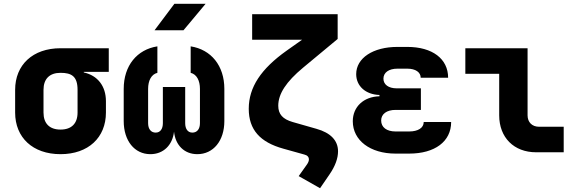

<svg xmlns="http://www.w3.org/2000/svg" viewBox="-20 -805 3040 1015"><path d="M300 10C447 10 540 -78 540 -210V-270C540 -350 496 -406 423 -422V-425H555V-550H300C153 -550 60 -462 60 -330V-210C60 -78 153 10 300 10ZM300 -120C242 -120 210 -152 210 -210V-330C210 -388 242 -420 300 -420C358 -420 390 -402 390 -330V-210C390 -152 358 -120 300 -120Z M797 -645H950L1067 -785H902ZM775 10C844 10 892 -38 900 -109C907 -38 954 10 1023 10C1108 10 1166 -61 1166 -165V-335C1166 -458 1096 -543 988 -560V-420C1020 -412 1037 -379 1037 -335V-154C1037 -123 1022 -104 997 -104C973 -104 959 -123 959 -154V-345H841V-154C841 -123 827 -104 803 -104C778 -104 763 -123 763 -154V-335C763 -379 780 -412 812 -420V-560C704 -543 634 -458 634 -335V-165C634 -61 691 10 775 10Z M1672 190 1722 117C1753 72 1767 31 1767 -5C1767 -62 1728 -103 1653 -124L1527 -160C1475 -175 1451 -201 1451 -246C1451 -309 1493 -373 1582 -447L1765 -599V-730H1313V-595H1577L1495 -537C1360 -441 1295 -344 1295 -230C1295 -119 1355 -53 1478 -19L1589 12C1605 16 1613 25 1613 38C1613 45 1610 54 1603 64L1559 126Z M2143 7C2279 7 2365 -57 2365 -160H2220C2220 -129 2190 -110 2143 -110H2071C2024 -110 1995 -132 1995 -168C1995 -202 2024 -224 2071 -224H2205V-338H2077C2034 -338 2007 -358 2007 -389C2007 -422 2036 -442 2081 -442H2133C2177 -442 2204 -423 2204 -394H2349C2349 -494 2266 -557 2133 -557H2081C1952 -557 1863 -498 1863 -413C1863 -350 1913 -305 1986 -303V-296C1902 -294 1845 -240 1845 -164C1845 -63 1937 7 2071 7Z M2814 0H2960V-135H2829C2793 -135 2769 -159 2769 -195V-550H2440V-415H2619V-195C2619 -78 2697 0 2814 0Z"/></svg>

Font: JetBrains Mono ExtraBold
Style: Regular
Weight: 800
Monospace: yes
Designer: Philipp Nurullin, Konstantin Bulenkov
Foundry: JetBrains
Version: Version 2.305